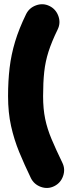

<svg xmlns="http://www.w3.org/2000/svg" viewBox="-20 -794 341 920"><path d="M217.3 -765.1Q248 -750 259.8 -716.8Q271.5 -683.6 256.3 -652.8Q227.5 -593.8 212.4 -546.4Q197.3 -499 191.9 -449.2Q186.5 -399.4 186.5 -333Q186.5 -272 196.5 -224.1Q206.5 -176.3 227.1 -127.4Q247.6 -78.6 278.8 -14.2Q293.9 16.6 282.2 49.8Q270.5 83 239.7 98.1Q209 113.3 176 101.6Q143.1 89.8 127.9 59.1Q96.7 -5.4 72 -65.4Q47.4 -125.5 33 -190.2Q18.6 -254.9 18.6 -333Q18.6 -405.8 26.1 -469.2Q33.7 -532.7 52.5 -595Q71.3 -657.2 105 -726.1Q120.1 -756.8 153.3 -768.6Q186.5 -780.3 217.3 -765.1Z"/></svg>

Font: Mikhak-FD Black
Style: Regular
Weight: 900
Designer: Amin Abedi
Version: Version 3.2